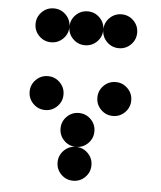

<svg xmlns="http://www.w3.org/2000/svg" viewBox="-50 -728 648 772"><g transform="rotate(5 273.5 -342.0)"><path d="M205.1 -615.2Q205.1 -586.9 185.1 -566.9Q165 -546.9 136.7 -546.9Q108.4 -546.9 88.4 -566.9Q68.4 -586.9 68.4 -615.2Q68.4 -643.6 88.4 -663.6Q108.4 -683.6 136.7 -683.6Q165 -683.6 185.1 -663.6Q205.1 -643.6 205.1 -615.2ZM341.8 -615.2Q341.8 -586.9 321.8 -566.9Q301.8 -546.9 273.4 -546.9Q245.1 -546.9 225.1 -566.9Q205.1 -586.9 205.1 -615.2Q205.1 -643.6 225.1 -663.6Q245.1 -683.6 273.4 -683.6Q301.8 -683.6 321.8 -663.6Q341.8 -643.6 341.8 -615.2ZM478.5 -615.2Q478.5 -586.9 458.5 -566.9Q438.5 -546.9 410.2 -546.9Q381.8 -546.9 361.8 -566.9Q341.8 -586.9 341.8 -615.2Q341.8 -643.6 361.8 -663.6Q381.8 -683.6 410.2 -683.6Q438.5 -683.6 458.5 -663.6Q478.5 -643.6 478.5 -615.2ZM205.1 -341.8Q205.1 -313.5 185.1 -293.5Q165 -273.4 136.7 -273.4Q108.4 -273.4 88.4 -293.5Q68.4 -313.5 68.4 -341.8Q68.4 -370.1 88.4 -390.1Q108.4 -410.2 136.7 -410.2Q165 -410.2 185.1 -390.1Q205.1 -370.1 205.1 -341.8ZM478.5 -341.8Q478.5 -313.5 458.5 -293.5Q438.5 -273.4 410.2 -273.4Q381.8 -273.4 361.8 -293.5Q341.8 -313.5 341.8 -341.8Q341.8 -370.1 361.8 -390.1Q381.8 -410.2 410.2 -410.2Q438.5 -410.2 458.5 -390.1Q478.5 -370.1 478.5 -341.8ZM341.8 -205.1Q341.8 -176.8 321.8 -156.7Q301.8 -136.7 273.4 -136.7Q245.1 -136.7 225.1 -156.7Q205.1 -176.8 205.1 -205.1Q205.1 -233.4 225.1 -253.4Q245.1 -273.4 273.4 -273.4Q301.8 -273.4 321.8 -253.4Q341.8 -233.4 341.8 -205.1ZM341.8 -68.4Q341.8 -40 321.8 -20Q301.8 0 273.4 0Q245.1 0 225.1 -20Q205.1 -40 205.1 -68.4Q205.1 -96.7 225.1 -116.7Q245.1 -136.7 273.4 -136.7Q301.8 -136.7 321.8 -116.7Q341.8 -96.7 341.8 -68.4Z"/></g></svg>

Font: DatDot
Style: Bold
Weight: 700
Designer: GGBot
Version: 1.00